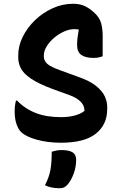

<svg xmlns="http://www.w3.org/2000/svg" viewBox="-20 -740 640 1021"><path d="M369 -720Q407 -720 434.5 -706Q462 -692 486 -668Q511 -644 518.5 -614Q526 -584 526 -549V-441Q517 -437 504.5 -434.5Q492 -432 477 -432Q436 -432 413 -447.5Q390 -463 390 -500Q390 -523 392.5 -541.5Q395 -560 399 -583Q389 -585 375 -585Q349 -585 321 -572.5Q293 -560 268.5 -539.5Q244 -519 228.5 -494Q213 -469 213 -444V-439Q214 -416 232 -400Q250 -384 301 -366L394 -332Q458 -310 491.5 -282.5Q525 -255 537.5 -227Q550 -199 550 -173V-159Q550 -77 489.5 -29Q429 19 304 19Q234 19 176 3Q118 -13 92 -38Q77 -53 67.5 -81Q58 -109 58 -147Q58 -165 60 -180Q62 -195 65 -205H71Q112 -162 169 -139.5Q226 -117 304 -117Q344 -117 376.5 -125.5Q409 -134 429 -150V-155Q428 -181 407 -201Q386 -221 350 -234L259 -267Q184 -295 144.5 -322Q105 -349 91 -376.5Q77 -404 77 -433V-446Q77 -496 101 -544.5Q125 -593 166 -632.5Q207 -672 259.5 -696Q312 -720 369 -720ZM255 67Q271 62 282.5 60Q294 58 307 58Q347 58 366 70Q385 82 385 110Q385 147 372 183Q359 219 339 242Q329 253 319.5 257Q310 261 296 261Q251 261 219 245Q241 203 248 164.5Q255 126 255 67Z"/></svg>

Font: Recursive Mn Csl St
Style: Bold
Weight: 700
Monospace: yes
Version: Version 1.079;hotconv 1.0.112;makeotfexe 2.5.65598; ttfautoh